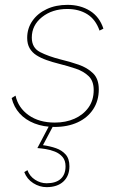

<svg xmlns="http://www.w3.org/2000/svg" viewBox="-20 -518 507 791"><path d="M205 5Q159 5 122 -9.5Q85 -24 61 -50.5Q37 -77 28 -114L44 -124Q55 -74 98 -43.5Q141 -13 206 -13Q251 -13 287 -29Q323 -45 344.5 -75Q366 -105 366 -147Q366 -184 345.5 -204Q325 -224 292.5 -235Q260 -246 224 -255Q196 -262 172 -270.5Q148 -279 130 -290.5Q112 -302 102 -319.5Q92 -337 92 -362Q92 -401 113.5 -432Q135 -463 172.5 -480.5Q210 -498 258 -498Q311 -498 350.5 -473.5Q390 -449 406 -400L390 -392Q374 -438 339.5 -459.5Q305 -481 257 -481Q195 -481 153 -447.5Q111 -414 111 -363Q111 -321 145 -303.5Q179 -286 230 -273Q268 -264 304 -251.5Q340 -239 363.5 -216Q387 -193 387 -150Q387 -103 364 -68Q341 -33 300 -14Q259 5 205 5ZM172 253Q143 253 117 236.5Q91 220 80 191L93 183Q102 208 124.5 222.5Q147 237 172 237Q210 237 230 219Q250 201 250 167Q250 143 237.5 128.5Q225 114 206 106.5Q187 99 167.5 96Q148 93 134 92L184 -3H201L157 80Q186 84 210.5 92.5Q235 101 250.5 118.5Q266 136 266 167Q266 207 241 230Q216 253 172 253Z"/></svg>

Font: Hanken Grotesk Thin
Style: Italic
Weight: 250
Italic angle: -8°
Designer: Alfredo Marco Pradil
Foundry: Hanken Design Co.
Version: Version 3.013